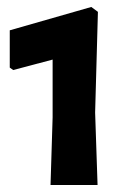

<svg xmlns="http://www.w3.org/2000/svg" viewBox="-20 -531 400 551"><path d="M242 -511 261 -497 253 -208 260 0H125L131 -194V-360L18 -330L8 -337V-444Z"/></svg>

Font: Alegreya Sans
Style: Bold
Weight: 700
Designer: Juan Pablo del Peral
Foundry: Huerta Tipografica
Version: Version 2.007